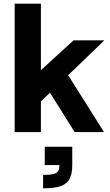

<svg xmlns="http://www.w3.org/2000/svg" viewBox="-20 -720 599 1047"><path d="M75 -220 381 -500H549L171 -136ZM60 -700H203V0H60ZM205 -290 319 -362 547 0H387ZM304 180H374Q374 227 360 254.5Q346 282 312 294.5Q278 307 215 307V234Q252 234 271 229Q290 224 297 213Q304 202 304 180ZM224 80H374V180H224Z"/></svg>

Font: Uncut Sans VF
Style: Regular
Weight: 400
Designer: Kasper Nordkvist
Foundry: Uncut Type
Version: Version 1.100;FEAKit 1.0